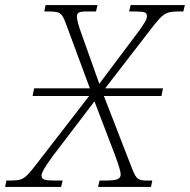

<svg xmlns="http://www.w3.org/2000/svg" viewBox="-71 -734 746 754"><path d="M-51 0 -46 -25H-28Q-5 -25 9 -29Q23 -33 38 -48.5Q53 -64 78 -97L279 -357H57L63 -387H282L189 -638Q181 -661 173.5 -672Q166 -683 154 -686Q142 -689 119 -689H103L108 -714H312L306 -689H269Q246 -689 238.5 -684.5Q231 -680 231 -668Q231 -650 252 -593L319 -405L478 -617Q492 -637 499 -649Q506 -661 506 -671Q506 -682 497 -685.5Q488 -689 453 -689H436L442 -714H655L649 -689H632Q605 -689 589.5 -684.5Q574 -680 558 -663.5Q542 -647 514 -610L342 -387H569L563 -357H337L448 -71Q460 -40 470.5 -32.5Q481 -25 500 -25H527L522 0H314L320 -25H342Q378 -25 390.5 -30.5Q403 -36 403 -49Q403 -57 397.5 -75.5Q392 -94 379 -129L300 -336L137 -122Q110 -85 101 -68.5Q92 -52 92 -45Q92 -33 102.5 -29Q113 -25 151 -25H175L169 0Z"/></svg>

Font: Noto Serif ExtraLight
Style: Italic
Weight: 200
Italic angle: -12°
Designer: Monotype Design Team
Foundry: Monotype Imaging Inc.
Version: Version 2.014; ttfautohint (v1.8.4.7-5d5b)